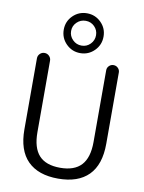

<svg xmlns="http://www.w3.org/2000/svg" viewBox="-106 -1107 867 1155"><g transform="rotate(10 327.5 -530.0)"><path d="M80.1 -282.2V-715.8Q80.1 -732.4 91.8 -744.1Q103.5 -755.9 120.1 -755.9Q136.7 -755.9 148.4 -744.1Q160.2 -732.4 160.2 -715.8V-279.3Q160.2 -183.6 202.1 -137.7Q244.1 -91.8 331.1 -91.8Q418 -91.8 460.4 -137.7Q502.9 -183.6 502.9 -279.3V-717.8Q502.9 -733.4 514.2 -744.6Q525.4 -755.9 541.5 -755.9Q557.6 -755.9 568.8 -744.6Q580.1 -733.4 580.1 -717.8V-282.2Q580.1 -154.3 516.1 -89.8Q452.1 -25.4 330.6 -25.4Q209 -25.4 144.5 -89.8Q80.1 -154.3 80.1 -282.2ZM416.5 -1000Q452.1 -964.8 452.1 -914.1Q452.1 -863.3 416.5 -827.6Q380.9 -792 330.6 -792Q280.3 -792 244.6 -827.6Q209 -863.3 209 -914.1Q209 -964.8 244.6 -1000Q280.3 -1035.2 330.6 -1035.2Q380.9 -1035.2 416.5 -1000ZM253.9 -914.1Q253.9 -882.8 276.4 -860.4Q298.8 -837.9 330.6 -837.9Q362.3 -837.9 384.3 -860.4Q406.2 -882.8 406.2 -914.1Q406.2 -945.3 384.3 -967.3Q362.3 -989.3 330.6 -989.3Q298.8 -989.3 276.4 -967.3Q253.9 -945.3 253.9 -914.1Z"/></g></svg>

Font: Gen Jyuu Gothic P Normal
Style: Regular
Weight: 300
Designer: [Source Han Sans]
Ryoko NISHIZUKA  (kana & ideographs); Paul D. Hunt (Latin, Greek & Cyrillic); Wenlong ZHANG  (bopomofo
Version: Version 1.002.20150607